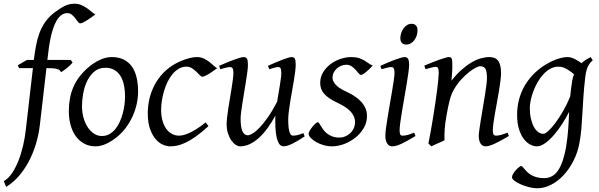

<svg xmlns="http://www.w3.org/2000/svg" viewBox="-69 -762 3203 1026"><path d="M440.9 -685.1Q430.7 -677.7 418.9 -669.2Q407.2 -660.6 396 -653.6Q384.8 -646.5 375.2 -641.8Q365.7 -637.2 359.9 -637.2Q353.5 -637.2 347.2 -645.8Q340.8 -654.3 333 -664.6Q325.2 -674.8 314.9 -683.3Q304.7 -691.9 291 -691.9Q272.5 -691.9 258.3 -680.9Q244.1 -669.9 233.4 -651.6Q222.7 -633.3 214.8 -609.6Q207 -585.9 201.7 -560.5Q196.3 -535.2 192.6 -510.3Q189 -485.4 187 -464.8L184.1 -441.9H309.1L318.8 -428.2Q314 -421.4 305.7 -413.3Q297.4 -405.3 288.1 -397.9Q278.8 -390.6 270.3 -384.5Q261.7 -378.4 256.8 -376Q254.4 -382.8 249.3 -387Q244.1 -391.1 235.4 -393.6Q226.6 -396 213.4 -397Q200.2 -397.9 182.1 -397.9H179.2L144 -94.2Q137.7 -40.5 122.3 9.5Q106.9 59.6 83.7 102.8Q60.5 146 30.3 180.4Q0 214.8 -36.1 236.8L-48.8 206.1Q-24.4 192.4 -4.6 163.1Q15.1 133.8 30 95.7Q44.9 57.6 54.7 14.9Q64.5 -27.8 68.8 -67.9L106.9 -397.9H33.2L25.9 -413.1L75.2 -441.9H111.8Q116.7 -481 123.3 -517.1Q129.9 -553.2 141.8 -585.4Q153.8 -617.7 173.6 -645.8Q193.4 -673.8 224.1 -696.8Q237.3 -706.1 249.5 -714.4Q261.7 -722.7 274.4 -729Q287.1 -735.4 300.5 -738.8Q314 -742.2 329.1 -742.2Q350.6 -742.2 367.9 -734.1Q385.3 -726.1 398.9 -716.1Q412.6 -706.1 423.1 -696.8Q433.6 -687.5 440.9 -685.1Z M599.1 -246.1Q599.1 -320.8 571.8 -360.4Q544.4 -399.9 494.1 -399.9Q459 -399.9 435.1 -379.6Q411.1 -359.4 396.5 -328.6Q381.8 -297.9 375.5 -262Q369.1 -226.1 369.1 -194.8Q369.1 -162.1 377.2 -133.1Q385.3 -104 399.7 -82.3Q414.1 -60.5 433.3 -47.9Q452.6 -35.2 475.1 -35.2Q497.6 -35.2 515.4 -45.2Q533.2 -55.2 547.1 -72Q561 -88.9 570.8 -110.6Q580.6 -132.3 586.9 -155.8Q593.3 -179.2 596.2 -202.6Q599.1 -226.1 599.1 -246.1ZM668.9 -272.9Q668.9 -240.2 661.6 -206.8Q654.3 -173.3 640.1 -141.8Q626 -110.4 605.2 -81.8Q584.5 -53.2 557.1 -30.8Q544.4 -20.5 530.3 -11.2Q516.1 -2 501.5 5.1Q486.8 12.2 471.7 16.1Q456.5 20 441.9 20Q407.7 20 381.1 5.6Q354.5 -8.8 336.2 -33.9Q317.9 -59.1 308.3 -93.5Q298.8 -127.9 298.8 -168Q298.8 -203.1 304.7 -235.6Q310.5 -268.1 323.7 -298.3Q336.9 -328.6 358.9 -356.4Q380.9 -384.3 413.1 -410.2Q438 -429.7 467.8 -443.4Q497.6 -457 527.8 -457Q565.9 -457 592.8 -443.4Q619.6 -429.7 636.5 -405.3Q653.3 -380.9 661.1 -347.2Q668.9 -313.5 668.9 -272.9Z M1091.8 -397.9Q1081.5 -390.6 1070.1 -382.3Q1058.6 -374 1047.9 -367.4Q1037.1 -360.8 1027.6 -356.4Q1018.1 -352.1 1011.7 -352.1Q1006.3 -352.1 998.5 -360.4Q990.7 -368.7 980.2 -378.9Q969.7 -389.2 956.5 -397.5Q943.4 -405.8 927.7 -405.8Q905.8 -405.8 887 -395Q868.2 -384.3 853 -366.2Q837.9 -348.1 826.4 -324.5Q814.9 -300.8 807.4 -275.1Q799.8 -249.5 795.9 -223.6Q792 -197.8 792 -174.8Q792 -143.1 799.1 -117.7Q806.2 -92.3 818.8 -74.5Q831.5 -56.6 849.1 -46.9Q866.7 -37.1 887.7 -37.1Q896.5 -37.1 910.2 -40Q923.8 -43 941.7 -51Q959.5 -59.1 981.4 -72.8Q1003.4 -86.4 1029.8 -107.9Q1033.7 -102.5 1038.1 -97.2Q1042.5 -91.8 1044.9 -87.9Q1006.8 -53.2 976.6 -32Q946.3 -10.7 921.6 0.7Q897 12.2 877.2 16.1Q857.4 20 839.8 20Q823.2 20 802.7 11.7Q782.2 3.4 763.9 -17.1Q745.6 -37.6 733.2 -71.8Q720.7 -106 720.7 -157.2Q720.7 -189.9 727.5 -224.9Q734.4 -259.8 749.8 -293.2Q765.1 -326.7 789.8 -356.9Q814.5 -387.2 850.6 -411.1Q864.3 -419.9 880.9 -428.2Q897.5 -436.5 915.3 -442.9Q933.1 -449.2 950.4 -453.1Q967.8 -457 982.9 -457Q1004.4 -457 1021.2 -448.7Q1038.1 -440.4 1051.3 -429.9Q1064.5 -419.4 1074.5 -409.9Q1084.5 -400.4 1091.8 -397.9Z M1559.1 -33.2Q1519.5 -6.8 1491.9 6.6Q1464.4 20 1445.8 20Q1437.5 20 1429.7 14.2Q1421.9 8.3 1415.5 -7.3Q1409.2 -22.9 1405.5 -50Q1401.9 -77.1 1401.9 -119.1Q1401.9 -124.5 1402.1 -131.1Q1402.3 -137.7 1402.8 -144.5Q1382.8 -107.9 1360.8 -77.6Q1338.9 -47.4 1314.9 -25.6Q1291 -3.9 1265.6 8.1Q1240.2 20 1213.9 20Q1204.1 20 1191.7 12.5Q1179.2 4.9 1168.2 -10.3Q1157.2 -25.4 1149.7 -47.9Q1142.1 -70.3 1142.1 -100.1Q1142.1 -114.7 1144.8 -137.2Q1147.5 -159.7 1151.4 -185.5Q1155.3 -211.4 1160.2 -239.3Q1165 -267.1 1168.9 -292.5Q1172.9 -317.9 1175.5 -338.4Q1178.2 -358.9 1178.2 -371.1Q1178.2 -382.3 1176.8 -388.9Q1175.3 -395.5 1172.6 -398.7Q1169.9 -401.9 1166.3 -402.8Q1162.6 -403.8 1158.2 -403.8Q1153.8 -403.8 1145.5 -401.9Q1137.2 -399.9 1128.9 -397.7Q1120.6 -395.5 1114.3 -393.8Q1107.9 -392.1 1107.9 -392.1L1102.1 -410.2Q1122.6 -419.4 1143.3 -428Q1164.1 -436.5 1181.6 -442.9Q1199.2 -449.2 1212.6 -453.1Q1226.1 -457 1231.9 -457Q1246.1 -457 1251 -447.8Q1255.9 -438.5 1255.9 -416Q1255.9 -401.9 1252.9 -378.9Q1250 -356 1245.6 -328.6Q1241.2 -301.3 1236.3 -272Q1231.4 -242.7 1227.1 -215.3Q1222.7 -188 1219.7 -165Q1216.8 -142.1 1216.8 -127.9Q1216.8 -81.1 1226.8 -60.1Q1236.8 -39.1 1254.9 -39.1Q1264.6 -39.1 1280.8 -48.6Q1296.9 -58.1 1317.4 -79.3Q1337.9 -100.6 1362.1 -134.8Q1386.2 -168.9 1412.1 -218.8Q1415.5 -241.2 1419.4 -263.7Q1423.3 -286.1 1426.5 -306.2Q1429.7 -326.2 1431.9 -343Q1434.1 -359.9 1434.1 -371.1Q1434.1 -382.3 1432.9 -388.9Q1431.6 -395.5 1429.2 -398.7Q1426.8 -401.9 1423.6 -402.8Q1420.4 -403.8 1416 -403.8Q1411.6 -403.8 1404.1 -401.9Q1396.5 -399.9 1388.9 -397.7Q1381.3 -395.5 1375.7 -393.8Q1370.1 -392.1 1370.1 -392.1L1362.8 -410.2Q1383.3 -419.4 1403.3 -428Q1423.3 -436.5 1440.2 -442.9Q1457 -449.2 1469.7 -453.1Q1482.4 -457 1488.8 -457Q1502.4 -457 1506.8 -447.8Q1511.2 -438.5 1511.2 -416Q1511.2 -401.9 1508.3 -379.2Q1505.4 -356.4 1501 -329.3Q1496.6 -302.2 1491.2 -272.7Q1485.8 -243.2 1481.4 -215.6Q1477.1 -188 1474.1 -164.1Q1471.2 -140.1 1471.2 -124Q1471.2 -79.6 1477.5 -58.3Q1483.9 -37.1 1496.1 -37.1Q1508.8 -37.1 1521.7 -40.3Q1534.7 -43.5 1552.2 -50.8L1559.1 -33.2Z M1922.9 -412.1Q1913.1 -400.9 1903.6 -391.8Q1894 -382.8 1885.7 -376Q1877.4 -369.1 1870.8 -365.5Q1864.3 -361.8 1860.8 -361.8Q1854.5 -361.8 1847.4 -370.4Q1840.3 -378.9 1831.3 -388.9Q1822.3 -398.9 1810.3 -407.5Q1798.3 -416 1782.2 -416Q1768.6 -416 1755.4 -410.9Q1742.2 -405.8 1731.7 -396.7Q1721.2 -387.7 1714.6 -374.8Q1708 -361.8 1708 -346.2Q1708 -329.1 1724.4 -310.1Q1740.7 -291 1780.3 -272.9Q1800.3 -263.7 1820.3 -251.5Q1840.3 -239.3 1856.2 -223.4Q1872.1 -207.5 1882.1 -187.3Q1892.1 -167 1892.1 -141.1Q1892.1 -107.4 1874.8 -77.9Q1857.4 -48.3 1830.3 -26.6Q1803.2 -4.9 1770 7.6Q1736.8 20 1705.1 20Q1682.1 20 1659.7 13.4Q1637.2 6.8 1619.6 -3.4Q1602.1 -13.7 1591.1 -25.6Q1580.1 -37.6 1580.1 -47.9Q1580.1 -53.2 1585.9 -63.5Q1591.8 -73.7 1599.9 -83.7Q1607.9 -93.8 1616.2 -101.3Q1624.5 -108.9 1629.9 -108.9Q1633.3 -108.9 1637 -102.8Q1640.6 -96.7 1646.2 -87.6Q1651.9 -78.6 1659.7 -67.9Q1667.5 -57.1 1679.2 -48.1Q1690.9 -39.1 1706.8 -33Q1722.7 -26.9 1744.1 -26.9Q1761.2 -26.9 1776.6 -33.4Q1792 -40 1803.5 -51Q1814.9 -62 1821.5 -76.9Q1828.1 -91.8 1828.1 -108.9Q1828.1 -127.9 1820.3 -143.3Q1812.5 -158.7 1799.6 -171.1Q1786.6 -183.6 1769.5 -193.8Q1752.4 -204.1 1733.9 -212.9Q1708 -225.1 1690.4 -237.3Q1672.9 -249.5 1662.1 -262.2Q1651.4 -274.9 1646.7 -289.1Q1642.1 -303.2 1642.1 -318.8Q1642.1 -349.6 1657.2 -375Q1672.4 -400.4 1696.3 -418.7Q1720.2 -437 1749.8 -447Q1779.3 -457 1808.1 -457Q1833 -457 1850.1 -451.2Q1867.2 -445.3 1880.1 -437.5Q1893.1 -429.7 1902.8 -422.4Q1912.6 -415 1922.9 -412.1Z M2162.1 -600.1Q2162.1 -586.4 2158 -573Q2153.8 -559.6 2146 -548.6Q2138.2 -537.6 2127 -530.8Q2115.7 -523.9 2102.1 -523.9Q2086.9 -523.9 2078.6 -532.7Q2070.3 -541.5 2070.3 -558.1Q2070.3 -571.3 2074.7 -584.7Q2079.1 -598.1 2086.9 -609.4Q2094.7 -620.6 2105.7 -627.7Q2116.7 -634.8 2130.4 -634.8Q2145.5 -634.8 2153.8 -625.7Q2162.1 -616.7 2162.1 -600.1ZM2151.4 -35.2Q2128.4 -21.5 2110.1 -11.2Q2091.8 -1 2076.7 6.1Q2061.5 13.2 2049.3 16.6Q2037.1 20 2026.4 20Q2009.8 20 2000 4.6Q1990.2 -10.7 1990.2 -37.1Q1990.2 -51.8 1993.9 -78.9Q1997.6 -106 2002.9 -138.9Q2008.3 -171.9 2014.6 -207.8Q2021 -243.7 2026.4 -276.1Q2031.7 -308.6 2035.4 -333.7Q2039.1 -358.9 2039.1 -371.1Q2039.1 -382.3 2037.6 -388.9Q2036.1 -395.5 2033.7 -398.7Q2031.2 -401.9 2027.3 -402.8Q2023.4 -403.8 2019 -403.8Q2015.1 -403.8 2006.8 -401.9Q1998.5 -399.9 1990.5 -397.7Q1982.4 -395.5 1976.3 -393.8Q1970.2 -392.1 1970.2 -392.1L1963.4 -410.2Q1983.9 -419.4 2004.2 -428Q2024.4 -436.5 2042 -442.9Q2059.6 -449.2 2072.8 -453.1Q2085.9 -457 2092.3 -457Q2106 -457 2111.6 -447.8Q2117.2 -438.5 2117.2 -416Q2117.2 -401.9 2113.5 -374.3Q2109.9 -346.7 2104 -312.5Q2098.1 -278.3 2091.8 -241Q2085.4 -203.6 2079.6 -169.4Q2073.7 -135.3 2070.1 -107.7Q2066.4 -80.1 2066.4 -65.9Q2066.4 -50.8 2069.6 -43.9Q2072.8 -37.1 2081.1 -37.1Q2096.2 -37.1 2110.1 -41Q2124 -44.9 2144 -53.2L2151.4 -35.2Z M2650.4 -35.2Q2606 -8.8 2575 5.6Q2543.9 20 2525.4 20Q2508.3 20 2498.8 4.6Q2489.3 -10.7 2489.3 -37.1Q2489.3 -45.9 2492.4 -68.6Q2495.6 -91.3 2500.5 -121.6Q2505.4 -151.9 2511.2 -186Q2517.1 -220.2 2522 -251Q2526.9 -281.7 2530 -306.2Q2533.2 -330.6 2533.2 -341.8Q2533.2 -378.9 2525.4 -393.6Q2517.6 -408.2 2496.1 -408.2Q2489.7 -408.2 2473.9 -400.4Q2458 -392.6 2438 -377Q2418 -361.3 2396.2 -337.9Q2374.5 -314.5 2356.4 -283.2Q2342.8 -259.8 2334.2 -227.1Q2325.7 -194.3 2317.4 -147Q2309.6 -103.5 2307.4 -72.3Q2305.2 -41 2306.2 -12.2Q2299.8 -8.8 2290.3 -4.6Q2280.8 -0.5 2270.8 3.9Q2260.7 8.3 2251.5 12.5Q2242.2 16.6 2236.3 20L2220.2 4.9Q2227.1 -27.3 2233.6 -64.9Q2240.2 -102.5 2246.3 -140.4Q2252.4 -178.2 2257.8 -215.1Q2263.2 -252 2267.1 -283Q2271 -314 2273.2 -337.2Q2275.4 -360.4 2275.4 -372.1Q2275.4 -383.3 2274.2 -389.9Q2272.9 -396.5 2270.8 -399.7Q2268.6 -402.8 2265.1 -403.8Q2261.7 -404.8 2257.3 -404.8Q2252.9 -404.8 2244.4 -402.8Q2235.8 -400.9 2227.1 -398.4Q2218.3 -396 2211.7 -394Q2205.1 -392.1 2205.1 -392.1L2198.2 -411.1Q2218.8 -419.9 2239.5 -428.2Q2260.3 -436.5 2278.3 -442.9Q2296.4 -449.2 2309.8 -453.1Q2323.2 -457 2329.1 -457Q2335.9 -457 2339.8 -454.8Q2343.8 -452.6 2345.5 -446.8Q2347.2 -440.9 2347.7 -430.2Q2348.1 -419.4 2348.1 -401.9Q2348.1 -396.5 2347.7 -387.2Q2347.2 -377.9 2346.4 -367.4Q2345.7 -356.9 2344.7 -346.9Q2343.8 -336.9 2343.3 -331.1Q2369.6 -364.3 2396.5 -388.2Q2423.3 -412.1 2449.2 -427.5Q2475.1 -442.9 2499.3 -450Q2523.4 -457 2545.4 -457Q2560.5 -457 2572.5 -452.6Q2584.5 -448.2 2592.3 -438.2Q2600.1 -428.2 2604.2 -411.9Q2608.4 -395.5 2608.4 -372.1Q2608.4 -355 2605.2 -329.6Q2602.1 -304.2 2597.2 -274.7Q2592.3 -245.1 2586.4 -213.9Q2580.6 -182.6 2575.7 -154.3Q2570.8 -126 2567.6 -102.8Q2564.5 -79.6 2564.5 -65.9Q2564.5 -49.3 2568.8 -43.2Q2573.2 -37.1 2582 -37.1Q2593.3 -37.1 2607.9 -41Q2622.6 -44.9 2643.1 -53.2L2650.4 -35.2Z M2834.5 -46.9Q2844.7 -46.9 2862.3 -63.2Q2879.9 -79.6 2900.1 -106.9Q2920.4 -134.3 2941.2 -170.4Q2961.9 -206.5 2978 -246.1Q2980 -264.6 2982.2 -284.9Q2984.4 -305.2 2988.3 -328.1Q2989.7 -338.4 2992.4 -347.7Q2995.1 -356.9 2998.5 -365.2Q2991.2 -371.1 2982.4 -377.9Q2973.6 -384.8 2963.1 -391.1Q2952.6 -397.5 2940.4 -401.6Q2928.2 -405.8 2914.6 -405.8Q2892.1 -405.8 2872.1 -394.8Q2852.1 -383.8 2835.2 -365.7Q2818.4 -347.7 2804.9 -324.5Q2791.5 -301.3 2782 -276.6Q2772.5 -252 2767.3 -228Q2762.2 -204.1 2762.2 -185.1Q2762.2 -153.3 2768.1 -127.9Q2773.9 -102.5 2783.7 -84.5Q2793.5 -66.4 2806.6 -56.6Q2819.8 -46.9 2834.5 -46.9ZM3098.6 -439.9Q3082 -426.3 3072.5 -406.2Q3063 -386.2 3058.6 -351.1Q3051.8 -293 3048.6 -245.1Q3045.4 -197.3 3043.2 -155.5Q3041 -113.8 3037.8 -75.9Q3034.7 -38.1 3027.8 -0.5Q3019 50.3 2996.8 94.7Q2974.6 139.2 2944.1 172.4Q2913.6 205.6 2876.7 224.9Q2839.8 244.1 2801.8 244.1Q2781.2 244.1 2757.6 238Q2733.9 231.9 2713.9 223.1Q2693.8 214.4 2680.4 204.1Q2667 193.8 2667 185.1Q2667 176.8 2673.3 166.3Q2679.7 155.8 2688 146.7Q2696.3 137.7 2704.3 131.3Q2712.4 125 2715.8 125Q2719.7 125 2723.9 129.9Q2728 134.8 2734.1 141.8Q2740.2 148.9 2748.8 157.5Q2757.3 166 2769.5 173.1Q2781.7 180.2 2798.8 185.1Q2815.9 189.9 2838.9 189.9Q2886.2 189.9 2914.1 147.5Q2941.9 105 2956.1 23.4Q2960.4 -3.9 2963.1 -28.1Q2965.8 -52.2 2967.5 -75Q2969.2 -97.7 2970.2 -119.4Q2971.2 -141.1 2972.2 -164.1Q2956.5 -133.3 2935.8 -100.8Q2915 -68.4 2891.8 -41.5Q2868.7 -14.6 2844.7 2.7Q2820.8 20 2799.3 20Q2783.2 20 2764.9 10.7Q2746.6 1.5 2730.7 -18.8Q2714.8 -39.1 2704.6 -71Q2694.3 -103 2694.3 -148.9Q2694.3 -187.5 2703.1 -224.4Q2711.9 -261.2 2729.7 -294.7Q2747.6 -328.1 2774.4 -357.7Q2801.3 -387.2 2837.4 -411.1Q2851.1 -419.9 2866.7 -428.2Q2882.3 -436.5 2898.9 -442.9Q2915.5 -449.2 2931.9 -453.1Q2948.2 -457 2963.4 -457Q2974.1 -457 2984.4 -453.9Q2994.6 -450.7 3004.2 -445.8Q3013.7 -440.9 3022.2 -435.1Q3030.8 -429.2 3038.6 -424.3Q3049.8 -435.1 3062.3 -442.9Q3074.7 -450.7 3087.4 -457L3098.6 -439.9Z"/></svg>

Font: GentiumAlt
Style: Italic
Weight: 400
Italic angle: -7°
Designer: J. Victor Gaultney
Version: Version 1.02; 2005; OFL release